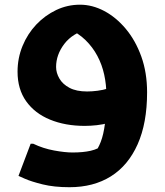

<svg xmlns="http://www.w3.org/2000/svg" viewBox="-20 -533 698 814"><path d="M274.4 260.7Q209.2 260.7 160.8 248.7Q112.3 236.7 85.3 224.7Q58.4 212.7 58.4 212.7L110 76.3H120.8Q163 96.6 209.3 105Q255.6 113.5 287.6 113.5Q332.4 113.5 364.4 106.2Q396.4 99 424.6 78.2L378.1 120.3Q394.9 99.6 406.9 69Q418.9 38.4 425 -9Q431.1 -56.4 431.1 -128.5Q431.1 -174 421.8 -216.4Q412.6 -258.8 392.8 -296Q373 -333.2 342.7 -362.8Q312.5 -392.5 270.2 -411.1L353.4 -409.8Q287 -392.1 252.4 -346.5Q217.8 -300.8 217.8 -249.1Q217.8 -224 231.9 -199.9Q245.9 -175.7 274.9 -160.5Q303.8 -145.2 349.4 -145.2Q369.8 -145.2 393.2 -148.2Q416.6 -151.1 439.1 -158.2L443 -12.3Q416.8 -5.2 390 -2.2Q363.3 0.7 339.2 0.7Q256.7 0.7 192.2 -25.8Q127.7 -52.2 91 -103.6Q54.4 -155 54.4 -228.9Q54.4 -286.8 75.6 -338.3Q96.8 -389.7 133.7 -428.8Q170.7 -467.8 218.3 -490.5Q265.9 -513.1 319.1 -513.1Q371.2 -513.1 421.6 -486.6Q471.9 -460 513.1 -411Q554.3 -361.9 579 -293.6Q603.6 -225.2 603.6 -141.3Q603.6 -11.3 563.5 78.7Q523.4 168.7 450 214.7Q376.5 260.7 274.4 260.7Z"/></svg>

Font: Kufam
Style: Regular
Weight: 400
Designer: Wael Morcos, Artur Schmal
Foundry: Original Type
Version: Version 1.301; ttfautohint (v1.8.3)